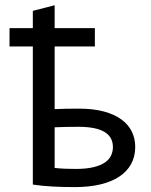

<svg xmlns="http://www.w3.org/2000/svg" viewBox="-20 -723 590 748"><path d="M419.9 -149.9Q419.9 -168.5 412.4 -183.1Q404.8 -197.8 388.7 -208Q372.6 -218.3 346.9 -223.6Q321.3 -229 285.2 -229Q257.8 -229 235.4 -228.5Q212.9 -228 192.9 -227.1V-68.8Q212.9 -66.4 233.6 -65.7Q254.4 -64.9 274.9 -64.9Q316.4 -64.9 344.5 -71.8Q372.6 -78.6 389.2 -90.3Q405.8 -102.1 412.8 -117.4Q419.9 -132.8 419.9 -149.9ZM192.9 -297.9Q212.9 -298.8 235.6 -299.3Q258.3 -299.8 286.1 -299.8Q343.3 -299.8 384.8 -288.6Q426.3 -277.3 453.4 -257.3Q480.5 -237.3 493.7 -210Q506.8 -182.6 506.8 -150.9Q506.8 -113.3 491 -84.2Q475.1 -55.2 445.1 -35.2Q415 -15.1 371.1 -4.6Q327.1 5.9 271 5.9Q225.6 5.9 184.8 3.7Q144 1.5 107.9 -3.9V-542H17.1V-613.3H107.9V-680.7L192.9 -702.6V-613.3H349.6V-542H192.9Z"/></svg>

Font: Code New Roman
Style: Regular
Weight: 400
Monospace: yes
Designer: Sam Radian
Foundry: Code New Roman
Version: Version 2.00 November 29, 2014